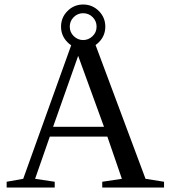

<svg xmlns="http://www.w3.org/2000/svg" viewBox="-20 -840 762 860"><path d="M225.1 -25.9V0H9.8V-25.9L84 -39.1L307.1 -660.2H399.9L631.8 -39.1L714.8 -25.9V0H438V-25.9L525.9 -39.1L460.9 -228H203.1L137.2 -39.1ZM330.1 -589.8 217.8 -272H445.8ZM451.7 -720.7Q451.7 -679.7 422.6 -650.6Q393.6 -621.6 352.5 -621.6Q311.5 -621.6 282.5 -650.6Q253.4 -679.7 253.4 -720.7Q253.4 -761.7 282.5 -790.8Q311.5 -819.8 352.5 -819.8Q393.6 -819.8 422.6 -790.8Q451.7 -761.7 451.7 -720.7ZM412.6 -720.7Q412.6 -745.6 395 -763.2Q377.4 -780.8 352.5 -780.8Q327.6 -780.8 310.1 -763.2Q292.5 -745.6 292.5 -720.7Q292.5 -695.3 310.5 -678Q328.6 -660.6 352.5 -660.6Q376 -660.6 394.3 -677.7Q412.6 -694.8 412.6 -720.7Z"/></svg>

Font: Tinos
Style: Regular
Weight: 400
Designer: Steve Matteson
Foundry: Monotype Imaging Inc.
Version: Version 1.23